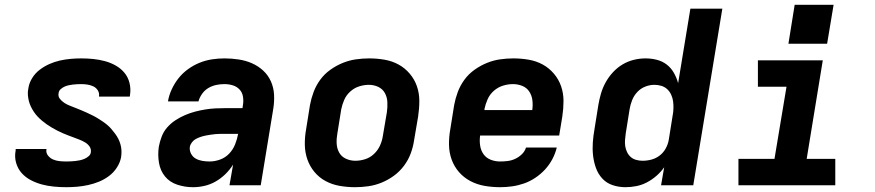

<svg xmlns="http://www.w3.org/2000/svg" viewBox="-20 -771 3640 799"><path d="M256 8Q230 8 204 5.5Q178 3 154 -3.5Q130 -10 108 -21.5Q86 -33 70 -51Q54 -69 47 -93.5Q40 -118 45 -144Q45 -146 45 -148Q45 -150 46 -151H174Q174 -151 174 -150.5Q174 -150 173 -149Q171 -135 179.5 -124Q188 -113 200.5 -107.5Q213 -102 227.5 -100.5Q242 -99 256 -99Q265 -99 274.5 -99.5Q284 -100 293.5 -101Q303 -102 312.5 -104Q322 -106 331.5 -110Q341 -114 349 -121Q357 -128 358 -137Q360 -151 352.5 -161.5Q345 -172 334 -178.5Q323 -185 311.5 -189.5Q300 -194 288 -198.5Q276 -203 264 -207.5Q252 -212 240.5 -217Q229 -222 217.5 -228Q206 -234 195 -240.5Q184 -247 174 -254Q164 -261 154.5 -269Q145 -277 136.5 -286Q128 -295 121 -305.5Q114 -316 108.5 -327.5Q103 -339 100 -351Q97 -363 96 -376.5Q95 -390 98 -403Q101 -425 113.5 -445.5Q126 -466 145 -480.5Q164 -495 185.5 -504.5Q207 -514 229 -519Q251 -524 273.5 -526Q296 -528 318 -528Q343 -528 368 -525.5Q393 -523 417 -516.5Q441 -510 462 -498Q483 -486 498 -468Q513 -450 519 -425.5Q525 -401 521 -376Q521 -374 520.5 -372Q520 -370 520 -369H392Q392 -369 392 -369.5Q392 -370 392 -371Q394 -384 387 -395Q380 -406 368.5 -411.5Q357 -417 344 -419Q331 -421 318 -421Q309 -421 300 -420.5Q291 -420 282.5 -419Q274 -418 265 -416Q256 -414 247.5 -410Q239 -406 232 -399.5Q225 -393 224 -384Q221 -370 229 -360Q237 -350 247.5 -343Q258 -336 270 -331.5Q282 -327 294 -322Q306 -317 317.5 -312.5Q329 -308 340.5 -302.5Q352 -297 363.5 -291.5Q375 -286 385.5 -279.5Q396 -273 406.5 -266Q417 -259 426.5 -251Q436 -243 444 -233.5Q452 -224 459.5 -214Q467 -204 472.5 -193Q478 -182 481.5 -169.5Q485 -157 485.5 -144Q486 -131 484 -117Q480 -95 466.5 -74Q453 -53 433.5 -38.5Q414 -24 392 -15Q370 -6 347 -1Q324 4 301.5 6Q279 8 256 8Z M783 8Q749 8 717.5 -2.5Q686 -13 666.5 -37Q647 -61 641.5 -94Q636 -127 641 -161Q645 -182 653 -203Q661 -224 676 -241Q691 -258 710 -270.5Q729 -283 750 -292Q771 -301 792 -306.5Q813 -312 834.5 -315.5Q856 -319 877 -320Q898 -321 919 -321H989L991 -334Q994 -352 991 -369.5Q988 -387 976.5 -399Q965 -411 948.5 -416Q932 -421 914 -421Q897 -421 880 -417.5Q863 -414 847.5 -405Q832 -396 821 -380.5Q810 -365 806 -349H679Q683 -374 694.5 -399Q706 -424 723 -445.5Q740 -467 763 -483.5Q786 -500 811 -510Q836 -520 862 -524Q888 -528 914 -528Q944 -528 973.5 -523.5Q1003 -519 1029 -507.5Q1055 -496 1075.5 -477Q1096 -458 1107.5 -432Q1119 -406 1120.5 -376.5Q1122 -347 1117 -317L1065 0H935L950 -86Q936 -64 917.5 -46Q899 -28 877 -15.5Q855 -3 831 2.5Q807 8 783 8ZM852 -99Q874 -99 896 -107Q918 -115 934 -132Q950 -149 958.5 -170.5Q967 -192 971 -214H919Q909 -214 898.5 -214Q888 -214 877.5 -213Q867 -212 857 -210.5Q847 -209 836.5 -207Q826 -205 815.5 -201.5Q805 -198 795.5 -193Q786 -188 779 -179Q772 -170 770 -160Q768 -145 775 -131.5Q782 -118 794.5 -111Q807 -104 822 -101.5Q837 -99 852 -99Z M1457 8Q1425 8 1393.5 2.5Q1362 -3 1335 -17.5Q1308 -32 1288.5 -55.5Q1269 -79 1259 -108Q1249 -137 1248.5 -169Q1248 -201 1254 -234L1270 -334Q1275 -361 1285 -388Q1295 -415 1312.5 -439Q1330 -463 1354.5 -480.5Q1379 -498 1406 -509Q1433 -520 1461 -524Q1489 -528 1516 -528Q1549 -528 1580.5 -522.5Q1612 -517 1638.5 -502.5Q1665 -488 1685 -464.5Q1705 -441 1715 -412Q1725 -383 1725 -351Q1725 -319 1720 -286L1703 -186Q1699 -159 1689 -132Q1679 -105 1661 -81Q1643 -57 1619 -39.5Q1595 -22 1568 -11Q1541 0 1513 4Q1485 8 1457 8ZM1459 -102Q1479 -102 1499.5 -108.5Q1520 -115 1536 -130Q1552 -145 1561 -164.5Q1570 -184 1573 -204L1590 -304Q1593 -325 1592 -346Q1591 -367 1581.5 -384Q1572 -401 1554 -409.5Q1536 -418 1515 -418Q1495 -418 1474.5 -411.5Q1454 -405 1437.5 -390Q1421 -375 1412.5 -355.5Q1404 -336 1400 -316L1384 -216Q1380 -195 1381 -174Q1382 -153 1391.5 -136Q1401 -119 1419.5 -110.5Q1438 -102 1459 -102Z M2061 8Q2028 8 1996.5 2.5Q1965 -3 1937.5 -17.5Q1910 -32 1890 -55Q1870 -78 1859.5 -107Q1849 -136 1848.5 -168.5Q1848 -201 1854 -234L1870 -334Q1875 -361 1885 -388Q1895 -415 1912.5 -439Q1930 -463 1954.5 -480.5Q1979 -498 2006 -509Q2033 -520 2061 -524Q2089 -528 2116 -528Q2149 -528 2180.5 -522.5Q2212 -517 2238.5 -502.5Q2265 -488 2285 -464.5Q2305 -441 2315 -412Q2325 -383 2325 -351Q2325 -319 2320 -286L2307 -207H1978Q1975 -186 1978 -165.5Q1981 -145 1992 -129.5Q2003 -114 2021.5 -106.5Q2040 -99 2061 -99Q2077 -99 2093 -101Q2109 -103 2124 -110Q2139 -117 2151.5 -129Q2164 -141 2169 -157H2297Q2291 -132 2278.5 -108.5Q2266 -85 2248 -65.5Q2230 -46 2207.5 -31Q2185 -16 2160.5 -7.5Q2136 1 2111 4.5Q2086 8 2061 8ZM1996 -313H2195Q2198 -334 2195.5 -354Q2193 -374 2182.5 -390Q2172 -406 2153.5 -413.5Q2135 -421 2115 -421Q2094 -421 2073 -414.5Q2052 -408 2035 -393Q2018 -378 2009 -357.5Q2000 -337 1996 -317Z M2583 8Q2555 8 2529.5 -0.5Q2504 -9 2486.5 -28Q2469 -47 2460 -72Q2451 -97 2448 -124Q2445 -151 2447 -178.5Q2449 -206 2454 -234L2470 -334Q2474 -358 2481 -382Q2488 -406 2500.5 -428.5Q2513 -451 2531 -470.5Q2549 -490 2571 -503Q2593 -516 2617.5 -522Q2642 -528 2666 -528Q2691 -528 2714 -522Q2737 -516 2755 -502Q2773 -488 2784.5 -467.5Q2796 -447 2802 -425L2853 -735H2986L2865 0H2731L2744 -75Q2730 -55 2711.5 -39Q2693 -23 2672 -12Q2651 -1 2628 3.5Q2605 8 2583 8ZM2654 -102Q2673 -102 2691.5 -107Q2710 -112 2725.5 -124Q2741 -136 2750.5 -153.5Q2760 -171 2763 -189L2779 -289Q2782 -304 2782.5 -319.5Q2783 -335 2781 -349.5Q2779 -364 2773 -377Q2767 -390 2757 -399.5Q2747 -409 2733 -413.5Q2719 -418 2703 -418Q2684 -418 2665 -410.5Q2646 -403 2632 -388Q2618 -373 2610.5 -354Q2603 -335 2600 -316L2584 -216Q2582 -202 2581 -188.5Q2580 -175 2582 -162Q2584 -149 2590 -137Q2596 -125 2605.5 -117Q2615 -109 2628 -105.5Q2641 -102 2654 -102Z M3053 0V-110H3203L3253 -410H3134V-520H3404L3337 -110H3456V0ZM3261 -589 3287 -751H3449L3422 -589Z"/></svg>

Font: Iosevka SS04 XBd Ex Obl
Style: Regular
Weight: 800
Width: 7
Italic angle: -9°
Monospace: yes
Designer: Belleve Invis
Foundry: Belleve Invis
Version: Version 19.0.0; ttfautohint (v1.8.4)